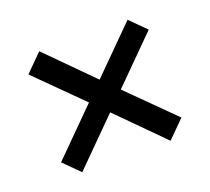

<svg xmlns="http://www.w3.org/2000/svg" viewBox="-80 -588 660 604"><g transform="rotate(-20 250.0 -286.0)"><path d="M451 -435 304 -288 453 -140 396 -83 248 -232 101 -85 49 -137 196 -284 47 -432 104 -489 252 -340 399 -487Z"/></g></svg>

Font: D2Coding ligature
Style: Regular
Weight: 400
Monospace: yes
Designer: Yong-Rak Park; Jeong-Hwan Yoon; Sang-Min Lee;
Foundry: NHN Corporation
Version: Version 1.3.2; Build 20180524